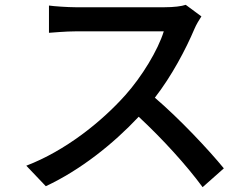

<svg xmlns="http://www.w3.org/2000/svg" viewBox="-20 -741 1040 796"><path d="M815 -673 750 -721C733 -715 700 -711 663 -711C623 -711 337 -711 292 -711C261 -711 203 -715 183 -718V-605C199 -606 253 -611 292 -611C330 -611 621 -611 659 -611C635 -533 568 -423 500 -347C401 -236 251 -116 89 -54L170 31C313 -36 448 -143 555 -257C654 -165 754 -55 820 35L908 -43C846 -119 725 -248 622 -336C692 -426 751 -538 786 -621C793 -638 808 -663 815 -673Z"/></svg>

Font: Noto Sans CJK HK Medium
Style: Regular
Weight: 500
Designer: Ryoko NISHIZUKA 西塚涼子 (kana, bopomofo & ideographs); Paul D. Hunt (Latin, Greek & Cyrillic); Sandoll Communications 산돌커뮤니
Foundry: Adobe
Version: Version 2.004;hotconv 1.0.118;makeotfexe 2.5.65603